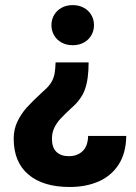

<svg xmlns="http://www.w3.org/2000/svg" viewBox="-20 -559 543 767"><path d="M185.5 -458.5Q185.5 -481 196.3 -499.3Q207 -517.6 226.3 -528.1Q245.6 -538.6 270.5 -538.6Q295.4 -538.6 314.7 -528.1Q334 -517.6 344.7 -499.3Q355.5 -481 355.5 -458.5Q355.5 -436 344.7 -417.7Q334 -399.4 314.7 -388.9Q295.4 -378.4 270.5 -378.4Q245.6 -378.4 226.3 -388.9Q207 -399.4 196.3 -417.7Q185.5 -436 185.5 -458.5ZM265.1 -127.4Q236.8 -101.1 221.7 -84.7Q206.5 -68.4 197 -48.6Q187.5 -28.8 187.5 -4.9Q187.5 30.3 205.3 47.6Q223.1 64.9 254.9 64.9Q288.6 64.9 309.8 44.9Q331.1 24.9 332 -16.1H484.4Q483.4 52.7 453.9 98.4Q424.3 144 373.8 166Q323.2 188 258.3 188Q152.3 188 93.5 138.2Q34.7 88.4 34.7 -4.9Q34.7 -42.5 49.6 -73.5Q64.5 -104.5 86.4 -128.9Q108.4 -153.3 148.4 -190.4L157.7 -198.7Q175.8 -214.8 185.1 -230.5Q194.3 -246.1 197.8 -263.9Q201.2 -281.7 202.1 -309.6H334Q334 -242.7 319.3 -201.9Q304.7 -161.1 265.1 -127.4Z"/></svg>

Font: Heebo ExtraBold
Style: Regular
Weight: 800
Designer: Oded Ezer
Foundry: Meir Sadan
Version: Version 2.001; ttfautohint (v1.5.14-ce02) -l 8 -r 50 -G 200 